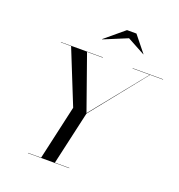

<svg xmlns="http://www.w3.org/2000/svg" viewBox="-167 -1107 1158 1245"><g transform="rotate(20 412.5 -485.0)"><path d="M255 0 340 -377 190 -750H300L433 -374L734 -748H736L434 -371L350 0ZM165 0V-2H450V0ZM120 -748V-750H410V-748ZM615 -748V-750H825V-748ZM365.5 -858 364 -859.5 496 -969.5H561L649.5 -859.5L649 -858L526.5 -924.5Z"/></g></svg>

Font: Bodoni Moda 96pt
Style: Italic
Weight: 400
Italic angle: -13°
Version: Version 2.004